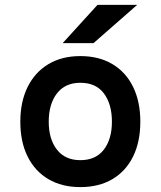

<svg xmlns="http://www.w3.org/2000/svg" viewBox="-20 -752 656 784"><path d="M308 12Q232.5 12 177.5 -20.5Q122.5 -53 92.8 -112.8Q63 -172.5 63 -255Q63 -336.5 92.8 -396.8Q122.5 -457 177.5 -490Q232.5 -523 308 -523Q384 -523 439 -490.2Q494 -457.5 523.5 -397.2Q553 -337 553 -255Q553 -173 523.5 -113Q494 -53 439 -20.5Q384 12 308 12ZM308 -98Q371 -98 404 -141Q437 -184 437 -255Q437 -326.5 404.5 -370.2Q372 -414 308 -414Q246 -414 212.5 -370.5Q179 -327 179 -255Q179 -184 212.5 -141Q246 -98 308 -98ZM236 -576 378 -732H540L362 -576Z"/></svg>

Font: Overpass Mono Light
Style: Regular
Weight: 300
Monospace: yes
Designer: Delve Withrington, Dave Bailey
Foundry: Delve Fonts LLC
Version: Version 4.000